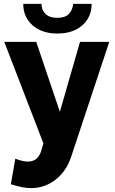

<svg xmlns="http://www.w3.org/2000/svg" viewBox="-20 -741 592 991"><path d="M140 230Q118 230 93.5 225Q69 220 36 210L59 78Q97 93 124 93Q179 93 195 30L204 -1L2 -525H167L289 -164L393 -525H544L347 69Q322 144 266 187Q210 230 140 230ZM276 -568Q196 -568 148 -610.5Q100 -653 100 -721H194Q194 -690 214.5 -669.5Q235 -649 276 -649Q316 -649 335 -668.5Q354 -688 358 -721H453Q453 -653 405 -610.5Q357 -568 276 -568Z"/></svg>

Font: Raleway ExtraBold
Style: Regular
Weight: 800
Designer: Matt McInerney, Pablo Impallari, Rodrigo Fuenzalida
Foundry: Matt McInerney, Pablo Impallari, Rodrigo Fuenzalida
Version: Version 4.026